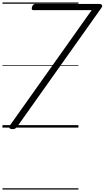

<svg xmlns="http://www.w3.org/2000/svg" viewBox="-20 -1030 845 1550"><path d="M78 12Q59 11 55.5 2Q52 -7 64 -23L720 -948H249Q243 -948 239 -952.5Q235 -957 237 -967Q239 -982 247 -990Q255 -998 263 -998H787Q796 -998 802.5 -989.5Q809 -981 799 -967L122 -12Q112 2 102.5 8Q93 14 78 12ZM0 490H613V500H0ZM0 -20H613V0H0ZM0 -505H613V-500H0ZM0 -1010H613V-1000H0Z"/></svg>

Font: Playwrite MX Guides
Style: Regular
Weight: 400
Designer: Veronika Burian, José Scaglione
Foundry: TypeTogether
Version: Version 1.003